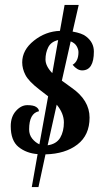

<svg xmlns="http://www.w3.org/2000/svg" viewBox="-20 -738 443 785"><path d="M276.9 -473.1Q300.8 -487.3 300.8 -524.9Q300.8 -536.1 293.5 -549.1Q286.1 -562 269 -568.8L232.9 -408.2L272 -379.9Q346.2 -328.6 346.2 -257.1Q346.2 -185.5 296.6 -147.2Q247.1 -108.9 166 -106.9L137.2 26.9H109.9L133.8 -107.9Q87.9 -111.3 55.7 -137.2Q23.9 -163.1 23.9 -222.2Q23.9 -260.7 45.2 -284.4Q66.4 -308.1 91.8 -308.1Q117.2 -308.1 128.2 -300.5Q139.2 -293 139.2 -283.2Q99.1 -274.9 99.1 -209Q99.1 -187 111.6 -171.4Q124 -155.8 141.1 -147.9L176.8 -344.2L139.6 -373Q97.2 -405.8 84 -431.4Q70.8 -457 70.8 -482.9Q70.8 -533.7 118.7 -571.8Q166.5 -609.9 225.1 -611.8L244.1 -717.8H301.8L276.9 -608.9Q315.9 -602.1 332 -588.9Q363.8 -564.5 363.8 -527.3Q363.8 -450.2 315.9 -450.2Q295.9 -450.2 276.9 -473.1ZM174.8 -144Q210.4 -148.9 226.1 -174.8Q241.2 -200.7 241.2 -237.5Q241.2 -274.4 211.9 -310.1ZM217.8 -574.2Q188.5 -567.4 177.2 -544.7Q166 -522 166 -494.9Q166 -467.8 193.8 -439Z"/></svg>

Font: UVF Lobster12
Style: Regular
Weight: 400
Designer: Pablo Impallari
Foundry: Pablo Impallari. www.impallari.com
Version: Version 1.004